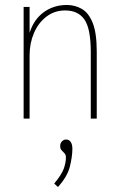

<svg xmlns="http://www.w3.org/2000/svg" viewBox="-20 -477 478 772"><path d="M75 0V-449H99V-345Q116 -399 156 -428Q196 -457 249 -457Q281 -457 308.5 -441.5Q336 -426 352.5 -385.5Q369 -345 369 -269V0H345V-267Q345 -362 319.5 -398.5Q294 -435 242 -435Q199 -435 166.5 -410Q134 -385 116.5 -344Q99 -303 99 -255V0ZM213 275 198 261Q228 225 236.5 201Q245 177 245 156Q245 145 239 139Q233 133 227.5 127Q222 121 222 110Q222 99 229 91.5Q236 84 246 84Q258 84 264.5 94Q271 104 271 121Q271 152 261 192.5Q251 233 213 275Z"/></svg>

Font: Inconsolata SemiCondensed ExtraLight
Style: Regular
Weight: 200
Width: 4
Monospace: yes
Designer: Raph Levien, Cyreal, Brenton Simpson
Foundry: Raph Levien, Cyreal, Google
Version: Version 3.100; ttfautohint (v1.8.4.7-5d5b)